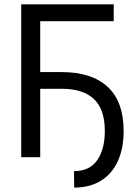

<svg xmlns="http://www.w3.org/2000/svg" viewBox="-20 -727 633 888"><path d="M505.9 -628.9H166V-393.6H265.6Q403.8 -393.6 477.8 -325.4Q551.8 -257.3 551.8 -121.1Q551.8 -41.5 525.4 17.3Q499 76.2 447.5 108.4Q396 140.6 323.2 140.6L322.3 64.5Q394.5 64.5 429.7 13.7Q464.8 -37.1 464.8 -121.1Q464.8 -221.2 414.6 -268.8Q364.3 -316.4 265.6 -316.4H166V0H78.1V-707H505.9Z"/></svg>

Font: Pretendard Std
Style: Regular
Weight: 400
Designer: Base glyphs from Inter by Rasmus Andersson; Hangeul glyphs from Noto Sans CJK(Source Han Sans) by Jang Soo-young and Kan
Foundry: Kil Hyung-jin
Version: Version 1.309